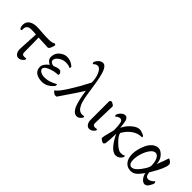

<svg xmlns="http://www.w3.org/2000/svg" viewBox="96 -1494 2316 2316"><g transform="rotate(45 1253.5 -336.0)"><path d="M40 -258.8Q21.5 -283.7 21.5 -316.4Q21.5 -349.6 36.6 -373Q51.8 -396.5 84.5 -410.2Q117.2 -423.8 154.8 -423.8Q192.4 -423.8 250 -418.9Q307.6 -414.1 366.2 -414.1Q424.8 -414.1 456.1 -433.6Q467.8 -430.7 472.7 -419.9Q472.7 -407.2 459 -372.6Q445.3 -337.9 427.7 -337.9Q410.2 -337.9 265.6 -345.7Q265.6 -310.5 267.6 -240.2Q269.5 -169.9 268.6 -98.6Q267.6 -58.6 303.7 -58.6Q328.1 -58.6 335 -63.5Q341.8 -58.6 341.8 -48.3Q341.8 -38.1 318.8 -17.6Q295.9 2.9 267.6 2.9Q239.3 2.9 221.2 -22.5Q203.1 -47.9 203.1 -86.9L216.8 -348.6L162.1 -352.5H134.3Q59.6 -352.5 59.6 -283.2Q59.6 -276.4 60.5 -270.5Q61.5 -264.6 53.2 -261.7Q44.9 -258.8 40 -258.8Z M560.5 -110.4Q560.5 -85.9 588.9 -70.3Q617.2 -54.7 648.9 -54.7Q680.7 -54.7 705.6 -59.6Q730.5 -64.5 749.5 -71.8Q768.6 -79.1 783.7 -86.4Q798.8 -93.8 808.1 -98.6Q817.4 -103.5 818.4 -103.5Q824.2 -103.5 824.2 -93.8Q824.2 -84 821.3 -75.2Q755.9 4.9 670.9 4.9Q605.5 4.9 565.9 -23.4Q526.4 -51.8 526.4 -104.5Q526.4 -157.2 592.8 -207Q535.2 -236.3 535.2 -285.2Q535.2 -349.6 581.1 -387.2Q627 -424.8 673.8 -424.8Q739.3 -424.8 792 -377.9Q794.9 -373 794.9 -363.8Q794.9 -354.5 790 -349.6Q760.7 -366.2 710.9 -366.2Q661.1 -366.2 619.6 -335.9Q578.1 -305.7 578.1 -273.4Q578.1 -252.9 597.7 -241.2Q617.2 -229.5 633.8 -229.5Q688.5 -251 704.6 -251Q720.7 -251 732.4 -247.1Q755.9 -227.5 755.9 -210.4Q755.9 -193.4 748 -193.4Q687.5 -193.4 624 -167.5Q560.5 -141.6 560.5 -110.4Z M1293.9 -58.6Q1312.5 -58.6 1322.3 -63.5Q1330.1 -60.5 1330.1 -50.8V-44.9Q1299.8 2.9 1263.7 2.9Q1227.5 2.9 1203.1 -26.4Q1179.2 -55.7 1169.4 -85Q1160.2 -114.3 1154.3 -132.3Q1148.4 -150.4 1143.1 -176.8Q1137.7 -203.1 1134.8 -219.2Q1131.8 -235.4 1127.9 -260.7Q1124 -286.1 1122.1 -294.9Q1102.5 -254.9 923.8 4.9Q914.1 7.8 900.9 7.8Q887.7 7.8 869.1 -7.8Q850.6 -23.4 850.6 -31.2Q884.8 -44.9 961.4 -165.5Q1038.1 -286.1 1102.5 -414.1Q1102.5 -494.1 1074.7 -552.2Q1046.9 -610.4 1011.7 -610.4Q995.1 -610.4 979 -600.6Q962.9 -590.8 956.1 -581.1Q952.1 -581.1 947.8 -588.9Q943.4 -596.7 943.4 -601.6Q953.1 -633.8 979 -656.7Q1004.9 -679.7 1032.7 -679.7Q1086.9 -679.7 1117.2 -561Q1139.6 -474.1 1158.7 -331.5Q1177.7 -188.5 1204.1 -129.9Q1237.3 -58.6 1293.9 -58.6Z M1411.1 -86.9V-406.2Q1422.9 -422.9 1432.6 -422.9Q1442.4 -422.9 1463.4 -410.2Q1484.4 -397.5 1484.4 -387.7Q1483.4 -353.5 1480.5 -254.4Q1477.5 -155.3 1476.6 -98.6Q1475.6 -58.6 1511.7 -58.6Q1536.1 -58.6 1543 -63.5Q1549.8 -58.6 1549.8 -48.3Q1549.8 -38.1 1526.9 -17.6Q1503.9 2.9 1475.6 2.9Q1447.3 2.9 1429.2 -22.5Q1411.1 -47.9 1411.1 -86.9Z M1662.1 -30.3Q1662.1 -59.6 1694.3 -175.8L1699.2 -198.2Q1699.2 -273.4 1690.4 -313.5Q1681.6 -353.5 1651.4 -353.5Q1634.8 -353.5 1618.7 -343.8Q1602.5 -334 1595.7 -324.2Q1591.8 -324.2 1587.4 -332Q1583 -339.8 1583 -344.7Q1592.8 -377 1618.7 -399.9Q1644.5 -422.9 1669.4 -422.9Q1712.4 -422.9 1722.7 -347.2Q1730 -292.5 1732.4 -271.5Q1755.9 -327.1 1810.5 -376.5Q1865.2 -425.8 1914.1 -425.8Q1929.7 -425.8 1964.8 -413.1Q2000 -400.4 2000 -389.6Q2000 -378.9 1999 -377Q1923.8 -377 1865.7 -332.5Q1807.6 -288.1 1775.4 -226.6Q1783.2 -183.6 1847.2 -122.1Q1911.1 -60.5 1948.2 -60.5Q1985.4 -60.5 1996.1 -67.4Q2006.8 -74.2 2009.8 -74.7Q2012.7 -75.2 2012.7 -65.9Q2012.7 -56.6 2009.8 -47.9Q1979.5 3.9 1927.7 3.9Q1876 3.9 1825.2 -60.5Q1774.4 -125 1751 -183.6Q1748 -177.7 1748 -175.8L1747.1 -144.5Q1747.1 -86.9 1737.3 -13.7Q1725.6 5.9 1715.3 5.9Q1705.1 5.9 1683.6 -7.8Q1662.1 -21.5 1662.1 -30.3Z M2165 -30.3Q2210.9 -30.3 2266.1 -106Q2321.3 -181.6 2321.3 -213.9Q2321.3 -276.4 2300.8 -318.8Q2280.3 -361.3 2246.6 -361.3Q2212.9 -361.3 2182.1 -320.3Q2151.4 -279.3 2132.8 -221.2Q2114.3 -163.1 2114.3 -116.7Q2114.3 -70.3 2128.4 -50.3Q2142.6 -30.3 2165 -30.3ZM2484.4 -114.3Q2497.1 -109.4 2497.1 -86.4Q2497.1 -76.2 2474.1 -36.6Q2451.2 2.9 2420.4 2.9Q2389.6 2.9 2363.3 -30.3Q2336.9 -63.5 2333 -100.6Q2293.9 -44.9 2261.7 -18.1Q2229.5 8.8 2187.5 8.8Q2127.9 8.8 2092.3 -34.2Q2056.6 -77.1 2056.6 -151.9Q2056.6 -226.6 2097.2 -318.8Q2117.2 -364.3 2152.8 -395.5Q2188.5 -426.8 2230.5 -426.8Q2272.5 -426.8 2312 -381.3Q2351.6 -335.9 2351.6 -272.5Q2379.9 -341.3 2408.2 -425.8Q2422.9 -425.8 2442.9 -408.7Q2462.9 -391.6 2462.9 -373Q2462.9 -313 2370.1 -158.2L2358.4 -138.7Q2364.3 -98.6 2376 -84.5Q2387.7 -70.3 2409.2 -70.3Q2430.7 -70.3 2455.1 -86.9Q2479.5 -103.5 2484.4 -114.3Z"/></g></svg>

Font: CrimsonText-Roman
Style: Roman
Weight: 400
Version: Version 0.13